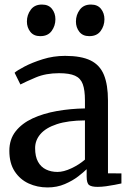

<svg xmlns="http://www.w3.org/2000/svg" viewBox="-20 -811 575 842"><path d="M188.5 11Q143.5 11 105.5 -6.5Q67.5 -24 44.2 -59.8Q21 -95.5 21 -149.5Q21 -200 48.5 -235Q76 -270 123 -291.8Q170 -313.5 229.2 -324Q288.5 -334.5 352.5 -335.5V-371Q352.5 -416 343 -442Q333.5 -468 309 -479Q284.5 -490 239 -490Q181 -490 137.2 -471.5Q93.5 -453 69.5 -440.5L44 -492Q54 -501.5 87.2 -519Q120.5 -536.5 167.2 -551.2Q214 -566 265.5 -566Q336 -566 377 -546Q418 -526 435.8 -482.5Q453.5 -439 453.5 -370V-51L512.5 -50.5V-6.5Q501.5 -4 483.2 -0.5Q465 3 445 5.8Q425 8.5 408 8.5Q381.5 8.5 370.8 0.5Q360 -7.5 360 -37V-69Q347.5 -56.5 323 -37.5Q298.5 -18.5 264.2 -3.8Q230 11 188.5 11ZM232 -57Q259 -57 292.8 -72.8Q326.5 -88.5 352.5 -111V-283Q278 -282.5 229.5 -266.5Q181 -250.5 157.5 -223.2Q134 -196 134 -161.5Q134 -124.5 146.8 -101.5Q159.5 -78.5 181.8 -67.8Q204 -57 232 -57ZM156 -652.5Q128 -652.5 113 -671.5Q98 -690.5 98 -716.5Q98 -745.5 114.8 -768.2Q131.5 -791 163.5 -791H164.5Q193 -791 208 -772Q223 -753 223 -726.5Q223 -698 206.5 -675.2Q190 -652.5 157 -652.5ZM371 -652.5Q343 -652.5 328 -671.5Q313 -690.5 313 -716.5Q313 -745.5 329.8 -768.2Q346.5 -791 378.5 -791H379.5Q408 -791 423 -772Q438 -753 438 -726.5Q438 -698 421.5 -675.2Q405 -652.5 372 -652.5Z"/></svg>

Font: Merriweather 20pt
Style: Regular
Weight: 400
Version: Version 2.100